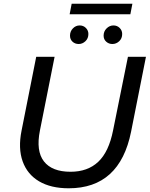

<svg xmlns="http://www.w3.org/2000/svg" viewBox="-20 -1006 808 1034"><path d="M350 8Q254 8 190.5 -29.5Q127 -67 102 -137Q77 -207 96 -302L175 -700H274L195 -303Q173 -193 216.5 -137Q260 -81 360 -81Q452 -81 509 -134.5Q566 -188 589 -304L669 -700H766L686 -297Q625 8 350 8ZM585 -769Q566 -769 552 -781.5Q538 -794 538 -814Q538 -837 554 -853Q570 -869 591 -869Q611 -869 624.5 -855.5Q638 -842 638 -823Q638 -799 622 -784Q606 -769 585 -769ZM404 -769Q384 -769 370.5 -781.5Q357 -794 357 -814Q357 -837 372.5 -853Q388 -869 409 -869Q429 -869 442.5 -855.5Q456 -842 456 -823Q456 -799 440 -784Q424 -769 404 -769ZM355 -929 366 -986H693L682 -929Z"/></svg>

Font: Montserrat Medium
Style: Italic
Weight: 500
Italic angle: -11.3°
Designer: Julieta Ulanovsky
Foundry: Julieta Ulanovsky
Version: Version 9.000; ttfautohint (v1.8.4.7-5d5b)